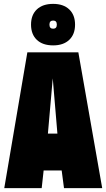

<svg xmlns="http://www.w3.org/2000/svg" viewBox="-20 -970 549 990"><path d="M2 0 121 -700H384L507 0H310L298 -91H205L195 0ZM227 -281H276L252 -566ZM254 -736Q200 -736 170 -764.5Q140 -793 140 -843Q140 -893 170 -921.5Q200 -950 254 -950Q307 -950 337 -921.5Q367 -893 367 -843Q367 -793 337 -764.5Q307 -736 254 -736ZM254 -822Q273 -822 273 -843Q273 -864 254 -864Q235 -864 235 -843Q235 -822 254 -822Z"/></svg>

Font: Georama Condensed Black
Style: Regular
Weight: 900
Width: 3
Designer: Jean-Baptiste Levee
Foundry: Production Type
Version: Version 1.000